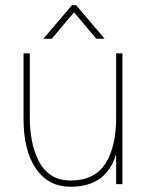

<svg xmlns="http://www.w3.org/2000/svg" viewBox="-20 -704 588 734"><path d="M255 -684H271L380 -556H348L263 -657L178 -556H146ZM94 -251Q94 -208 102 -166Q110 -124 127.5 -89.5Q145 -55 175 -34.5Q205 -14 250 -14Q341 -14 382.5 -78Q424 -142 424 -255V-500H448V0H424V-114Q403 -49 359.5 -19.5Q316 10 250 10Q165 10 117.5 -59Q70 -128 70 -249V-500H94Z"/></svg>

Font: Haskoy Thin
Style: Regular
Weight: 100
Designer: Ertekin Erdin
Foundry: Ertekin Erdin
Version: Version 2.000; ttfautohint (v1.8.4.7-5d5b)